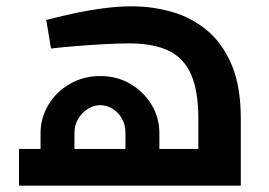

<svg xmlns="http://www.w3.org/2000/svg" viewBox="-20 -586 850 606"><path d="M40 0V-116H699L606 -41V-212Q606 -298 583.5 -350Q561 -402 513 -425.5Q465 -449 388 -449Q351 -449 307 -446.5Q263 -444 220 -440.5Q177 -437 141 -433L126 -523Q161 -532 205.5 -542Q250 -552 300 -559Q350 -566 397 -566Q461 -566 522.5 -548.5Q584 -531 633 -490.5Q682 -450 711 -382Q740 -314 740 -212V0ZM108 -116V-166Q108 -214 133 -255.5Q158 -297 201 -321.5Q244 -346 296 -346Q349 -346 391 -321.5Q433 -297 458 -256Q483 -215 483 -166V-116H376V-166Q376 -191 365.5 -210.5Q355 -230 336.5 -242Q318 -254 296 -254Q275 -254 256.5 -242Q238 -230 226.5 -210.5Q215 -191 215 -166V-116Z"/></svg>

Font: Cairo Play
Style: Bold
Weight: 700
Version: Version 3.119